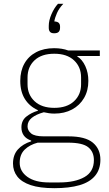

<svg xmlns="http://www.w3.org/2000/svg" viewBox="-20 -772 568 1004"><path d="M505 63Q505 114 477 147.5Q449 181 395.5 196.5Q342 212 264 212Q188 212 140.5 196Q93 180 70.5 151Q48 122 48 83Q48 38 73.5 9.5Q99 -19 143 -33V-37Q117 -46 104.5 -63.5Q92 -81 92 -106Q92 -142 118 -162.5Q144 -183 178 -193V-196Q134 -216 110 -254.5Q86 -293 86 -349Q86 -401 107.5 -439.5Q129 -478 169 -499Q209 -520 263 -520Q284 -520 302.5 -517Q321 -514 337 -508H502V-479H384V-477Q410 -461 426 -426.5Q442 -392 442 -349Q442 -298 419.5 -259.5Q397 -221 357 -199.5Q317 -178 264 -178Q249 -178 236 -180Q223 -182 209 -185Q169 -174 146.5 -156Q124 -138 124 -111Q124 -90 142.5 -74.5Q161 -59 209 -59H338Q426 -59 465.5 -26Q505 7 505 63ZM264 -208Q330 -208 367 -242.5Q404 -277 404 -331V-367Q404 -422 367 -456.5Q330 -491 264 -491Q197 -491 160.5 -456.5Q124 -422 124 -367V-331Q124 -277 161 -242.5Q198 -208 264 -208ZM471 65Q471 22 441.5 -2Q412 -26 336 -26H177Q135 -15 109 10.5Q83 36 83 79Q83 124 123.5 153Q164 182 236 182H291Q372 182 421.5 154Q471 126 471 65ZM263 -598Q248 -598 241.5 -605.5Q235 -613 235 -626V-637Q235 -665 249 -697.5Q263 -730 283 -752H311Q289 -729 278 -704Q267 -679 264 -660Q281 -659 287.5 -652Q294 -645 294 -634V-626Q294 -613 287 -605.5Q280 -598 263 -598Z"/></svg>

Font: IBM Plex Sans ExtraLight
Style: Regular
Weight: 250
Designer: Mike Abbink, Paul van der Laan, Pieter van Rosmalen
Foundry: Bold Monday
Version: Version 3.201